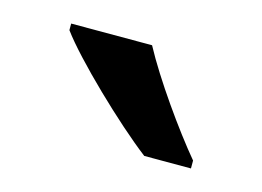

<svg xmlns="http://www.w3.org/2000/svg" viewBox="-40 -878 385 282"><g transform="rotate(15 152.5 -737.0)"><path d="M163 -817H40V-807C67 -770 147 -693 194 -657H265V-669C234 -706 187 -772 163 -817Z"/></g></svg>

Font: Noto Sans Tamil UI Medium
Style: Regular
Weight: 500
Designer: Jelle Bosma - Monotype Design Team
Foundry: Monotype Imaging Inc.
Version: Version 2.004